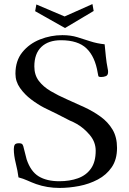

<svg xmlns="http://www.w3.org/2000/svg" viewBox="-20 -916 634 945"><path d="M556 -188Q556 -131 530 -93Q504 -55 461.5 -32.5Q419 -10 369.5 -0.5Q320 9 273 9Q212 9 158 -10Q136 -18 115 -27.5Q94 -37 71 -43Q67 -75 57.5 -113Q48 -151 48 -182Q48 -196 52.5 -203.5Q57 -211 73 -211Q87 -211 91 -204.5Q95 -198 97 -187Q101 -173 104 -159.5Q107 -146 111 -132Q131 -72 170.5 -48Q210 -24 272 -24Q323 -24 363.5 -38.5Q404 -53 427.5 -86Q451 -119 451 -174Q451 -217 422 -251.5Q393 -286 358 -306Q350 -311 341 -315Q332 -319 323 -323Q292 -339 260.5 -355Q229 -371 197 -386Q166 -402 133.5 -426.5Q101 -451 78.5 -483Q56 -515 56 -553Q56 -617 90 -659Q124 -701 177 -722Q230 -743 287 -743Q328 -743 360.5 -733Q393 -723 425 -712.5Q457 -702 495 -698Q498 -668 501 -638Q504 -608 510 -578Q511 -574 511.5 -570Q512 -566 512 -562Q512 -546 501.5 -541.5Q491 -537 478 -537Q465 -537 464 -542Q463 -547 461 -557Q448 -637 406 -677.5Q364 -718 280 -718Q218 -718 183.5 -685Q149 -652 149 -589Q149 -547 171 -518Q193 -489 229.5 -467.5Q266 -446 309.5 -427Q353 -408 396 -388Q439 -368 475.5 -341.5Q512 -315 534 -278Q556 -241 556 -188ZM441 -862 300 -778 153 -861 159 -894 298 -835 435 -896Z"/></svg>

Font: Kaisei Opti
Style: Regular
Weight: 400
Designer: Font-Kai, 金井和夫
Foundry: KAZUO KANAI
Version: Version 5.003